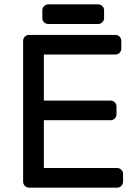

<svg xmlns="http://www.w3.org/2000/svg" viewBox="-20 -860 632 880"><path d="M86 0ZM181 -309H487Q498 -309 506 -317Q514 -325 514 -336V-372Q514 -383 506 -391Q498 -399 487 -399H181V-610H509Q520 -610 528 -618Q536 -626 536 -637V-673Q536 -684 528 -692Q520 -700 509 -700H113Q102 -700 94 -692Q86 -684 86 -673V-27Q86 -16 94 -8Q102 0 113 0H517Q528 0 536 -8Q544 -16 544 -27V-63Q544 -74 536 -82Q528 -90 517 -90H181ZM174 -777V-813Q174 -824 182 -832Q190 -840 201 -840H430Q441 -840 449 -832Q457 -824 457 -813V-777Q457 -766 449 -758Q441 -750 430 -750H201Q190 -750 182 -758Q174 -766 174 -777Z"/></svg>

Font: Hezaedrus
Style: Regular
Weight: 400
Designer: Hubert & Fischer
Foundry: Hubert & Fischer
Version: Version 1.10;September 3, 2019;FontCreator 11.5.0.2425 64-bi